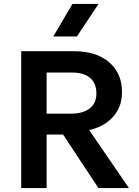

<svg xmlns="http://www.w3.org/2000/svg" viewBox="-20 -962 712 982"><path d="M88.5 0V-700H359.5Q434 -700 489 -674.8Q544 -649.5 574 -602.5Q604 -555.5 604 -490.5Q604 -438.5 582.5 -399Q561 -359.5 523.2 -333.5Q485.5 -307.5 436 -297L639.5 0H483.5L302.5 -274H218.5V0ZM218.5 -380.5H340.5Q403 -380.5 438 -406.8Q473 -433 473 -483.5Q473 -536 441 -563.5Q409 -591 347 -591H218.5ZM252.5 -775.5 350.5 -942H484L373.5 -775.5Z"/></svg>

Font: Geologica Roman Medium
Style: Regular
Weight: 500
Designer: Sindre Bremnes, Frode Helland
Foundry: Monokrom Skriftforlag AS
Version: Version 1.010;gftools[0.9.28]